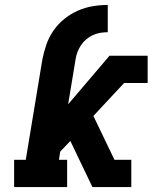

<svg xmlns="http://www.w3.org/2000/svg" viewBox="-20 -755 640 775"><path d="M37 0V-110H84L151 -515Q157 -545 167 -574.5Q177 -604 195.5 -631Q214 -658 239.5 -678.5Q265 -699 294.5 -712Q324 -725 354.5 -730Q385 -735 415 -735V-625Q400 -625 385 -622.5Q370 -620 355.5 -613.5Q341 -607 328.5 -596.5Q316 -586 307 -572.5Q298 -559 292.5 -544.5Q287 -530 285 -515L255 -334L422 -530H576V-420H481L357 -287L442 -110H510V0H353L264 -186L223 -143L218 -110H251V0Z"/></svg>

Font: Iosevka Slab XBdExObl
Style: Regular
Weight: 800
Width: 7
Italic angle: -9°
Monospace: yes
Designer: Belleve Invis
Foundry: Belleve Invis
Version: Version 11.1.0; ttfautohint (v1.8.3)